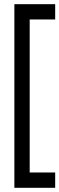

<svg xmlns="http://www.w3.org/2000/svg" viewBox="-20 -789 284 919"><path d="M244.1 36.6V109.9H48.8V-769H244.1V-695.8H122.1V36.6Z"/></svg>

Font: Eligible
Style: Regular
Weight: 500
Version: Version 1.1